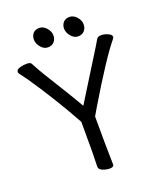

<svg xmlns="http://www.w3.org/2000/svg" viewBox="-160 -975 919 1092"><g transform="rotate(-20 300.0 -429.5)"><path d="M314 15.1Q293.9 15.1 272 6.6Q250 -2 250 -19L252 -107.9V-290Q156.7 -462.9 46.9 -623Q25.9 -651.9 17.3 -662.8Q8.8 -673.8 8.8 -679.2Q8.8 -694.3 29.8 -700.7Q50.8 -707 70.8 -707Q92.8 -707 99.1 -698.2Q106.9 -685.1 116 -667.5Q125 -649.9 149.4 -609.9Q173.8 -569.8 216.3 -501.5Q258.8 -433.1 293.9 -372.1Q377.9 -508.3 431.4 -593.3Q484.9 -678.2 498 -702.1Q505.9 -715.3 526.9 -714.8Q545.9 -714.8 566.9 -705.3Q587.9 -695.8 587.9 -682.1L585 -674.8Q509.8 -584 365.2 -341.8L335.9 -292Q335.9 -106.9 338.9 -1Q338.9 15.1 314 15.1ZM257.1 -768.1Q243.2 -752.9 219 -752.9Q194.8 -752.9 176.5 -775.4Q158.2 -797.9 158.2 -821Q158.2 -844.2 171.6 -859.1Q185.1 -874 209 -874Q232.9 -874 252 -852.5Q271 -831.1 271 -807.1Q271 -783.2 257.1 -768.1ZM439.9 -768.1Q425.8 -752.9 401.9 -752.9Q377.9 -752.9 359.4 -775.4Q340.8 -797.9 340.8 -821Q340.8 -844.2 354.5 -859.1Q368.2 -874 392.1 -874Q416 -874 435.1 -852.5Q454.1 -831.1 454.1 -807.1Q454.1 -783.2 439.9 -768.1Z"/></g></svg>

Font: LXGW WenKai Screen R
Style: Regular
Weight: 400
Designer: Fontworks Inc.
Version: Version 1.235;May 31, 2022